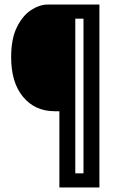

<svg xmlns="http://www.w3.org/2000/svg" viewBox="-20 -680 526 844"><path d="M241 144V-191H221Q134 -191 81.5 -254Q29 -317 29 -429Q29 -510 54.5 -561Q80 -612 117 -636Q154 -660 190 -660H417V144ZM311 82H347V-598H311Z"/></svg>

Font: Bricolage Grotesque 12pt Condensed
Style: Regular
Weight: 400
Width: 3
Designer: Mathieu Triay
Foundry: Atelier Triay
Version: Version 1.001; ttfautohint (v1.8.4.7-5d5b);gftools[0.9.33.de